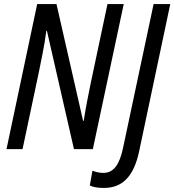

<svg xmlns="http://www.w3.org/2000/svg" viewBox="-20 -734 858 945"><path d="M12 0H91L170 -373C180 -421 200 -516 208 -582H211L344 0H437L589 -714H509L427 -327C417 -279 402 -204 392 -139H389L258 -714H163ZM491 191C580 191 638 138 665 10L818 -714H736L585 -3C568 75 540 117 489 117C470 117 452 113 435 106L422 179C438 187 461 191 491 191Z"/></svg>

Font: Noto Sans Condensed
Style: Italic
Weight: 400
Width: 3
Italic angle: -12°
Designer: Monotype Design Team
Foundry: Monotype Imaging Inc.
Version: Version 2.013